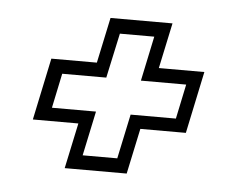

<svg xmlns="http://www.w3.org/2000/svg" viewBox="-35 -499 487 395"><g transform="rotate(5 209.0 -302.0)"><path d="M111.5 -144 131.5 -238H37.5L64.5 -366H158.5L178.5 -460H306.5L286.5 -366H380.5L353.5 -238H259.5L239.5 -144ZM146 -173.5H217.5L237 -265.5H330.5L345.5 -337H252L271.5 -429.5H200.5L180.5 -337H89.5L74.5 -265.5H165.5Z"/></g></svg>

Font: Tourney Expanded Light
Style: Italic
Weight: 300
Width: 7
Italic angle: -12°
Designer: Tyler Finck
Foundry: Etcetera Type Co
Version: Version 1.010; ttfautohint (v1.8.3)